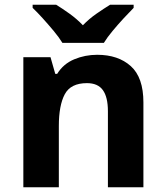

<svg xmlns="http://www.w3.org/2000/svg" viewBox="-20 -786 697 806"><path d="M388 -556Q476 -556 529 -508.5Q582 -461 582 -356V0H433V-319Q433 -378 412 -407.5Q391 -437 345 -437Q277 -437 252 -390.5Q227 -344 227 -257V0H78V-546H192L212 -476H220Q246 -518 291.5 -537Q337 -556 388 -556ZM242 -606Q228 -629 205.5 -656Q183 -683 159.5 -709Q136 -735 117 -753V-766H216Q242 -750 272 -728.5Q302 -707 328 -680Q354 -707 385 -728.5Q416 -750 442 -766H541V-753Q523 -735 499 -709Q475 -683 452.5 -656Q430 -629 416 -606Z"/></svg>

Font: Noto Sans Tai Tham
Style: Regular
Weight: 400
Designer: Monotype Design Team 2013. Revised by David WIlliams 2020
Foundry: Monotype Imaging Inc.
Version: Version 2.002